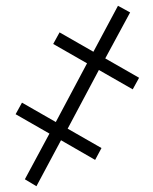

<svg xmlns="http://www.w3.org/2000/svg" viewBox="-20 -646 529 664"><path d="M106 -2 66 -26 151 -184 34 -251 56 -291 173 -224 281 -427 164 -494 186 -534 303 -467 388 -626 430 -603 344 -444 461 -377 439 -337 322 -404 214 -201 331 -134 309 -93 191 -161Z"/></svg>

Font: Noto Sans Display SemiCondensed Light
Style: Italic
Weight: 300
Width: 4
Italic angle: -12°
Designer: Monotype Design Team
Foundry: Monotype Imaging Inc.
Version: Version 1.900